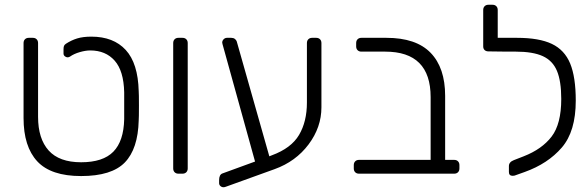

<svg xmlns="http://www.w3.org/2000/svg" viewBox="-20 -730 2471 807"><path d="M79 -234V-549Q79 -559 85 -565Q91 -571 101 -571H118Q128 -571 134 -565Q140 -559 140 -549V-239Q140 -147 184.5 -97.5Q229 -48 321 -48Q413 -48 456.5 -92.5Q500 -137 502 -229V-263V-342Q500 -432 462 -475Q424 -518 359 -518Q340 -518 315.5 -511Q291 -504 274 -492Q269 -489 264 -489Q258 -489 252.5 -493.5Q247 -498 247 -505V-518V-523Q247 -532 249 -537Q251 -542 257 -546Q280 -561 304.5 -568.5Q329 -576 364 -576Q457 -576 508.5 -520Q560 -464 563 -347Q564 -337 564 -286Q564 -234 563 -224Q560 -104 504.5 -47Q449 10 321 10Q194 10 136.5 -52Q79 -114 79 -234Z M708 -22V-549Q708 -559 714 -565Q720 -571 730 -571H747Q757 -571 763 -565Q769 -559 769 -549V-22Q769 -12 763 -6Q757 0 747 0H730Q720 0 714 -6Q708 -12 708 -22Z M1331 -549V-279Q1331 -195 1277 -123Q1223 -51 1134 -19L929 55Q923 57 920 57Q912 57 906.5 52Q901 47 901 40V27Q901 4 915 -1L1052 -51L919 -531Q914 -548 914 -551Q914 -559 920 -565Q926 -571 934 -571H952Q961 -571 967 -566.5Q973 -562 975 -556L1112 -73L1122 -77Q1204 -107 1237 -163Q1270 -219 1270 -299V-549Q1270 -559 1276 -565Q1282 -571 1292 -571H1309Q1319 -571 1325 -565Q1331 -559 1331 -549Z M1467 -22V-36Q1467 -46 1473 -52Q1479 -58 1489 -58H1790V-322Q1790 -513 1599 -513H1499Q1489 -513 1483 -519Q1477 -525 1477 -535V-549Q1477 -559 1483 -565Q1489 -571 1499 -571H1604Q1729 -571 1790 -508Q1851 -445 1851 -327V-58H1889Q1899 -58 1905 -52Q1911 -46 1911 -36V-22Q1911 -12 1905 -6Q1899 0 1889 0H1489Q1479 0 1473 -6Q1467 -12 1467 -22Z M2400 -307Q2400 -178 2341.5 -110Q2283 -42 2185 -7L2143 8Q2140 9 2135 9Q2119 9 2119 -7V-32Q2119 -49 2140 -57L2181 -73Q2258 -103 2298.5 -156Q2339 -209 2339 -314Q2339 -389 2321 -432Q2303 -475 2261.5 -494Q2220 -513 2148 -513H2114H2111L2033 -514Q2023 -514 2017 -519.5Q2011 -525 2011 -535V-688Q2011 -698 2017 -704Q2023 -710 2033 -710H2050Q2060 -710 2066 -704Q2072 -698 2072 -688V-571H2153Q2246 -571 2299.5 -545.5Q2353 -520 2376.5 -463Q2400 -406 2400 -307Z"/></svg>

Font: Hezaedrus Light
Style: Regular
Weight: 300
Designer: Hubert & Fischer
Foundry: Hubert & Fischer
Version: Version 1.10;September 3, 2019;FontCreator 11.5.0.2425 64-bi